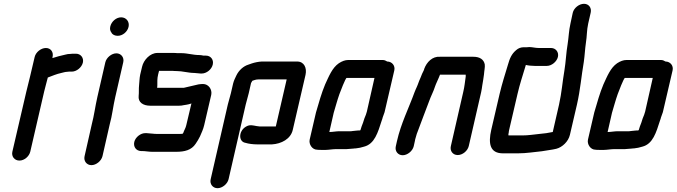

<svg xmlns="http://www.w3.org/2000/svg" viewBox="-20 -775 3552 1008"><path d="M162 -476 138 -374C132 -350 124 -318 118 -293L45 21C39 46 56 68 82 68C108 68 133 46 139 21L212 -295C217 -318 226 -346 231 -368C252 -376 278 -387 302 -392C312 -394 322 -398 333 -398C337 -399 342 -399 347 -399H357C382 -399 409 -421 415 -446C421 -471 404 -493 379 -493H369C362 -493 356 -493 350 -492C341 -492 332 -491 322 -488C300 -483 276 -477 255 -470L256 -476C262 -501 247 -523 221 -523C195 -523 168 -501 162 -476Z M533 -448 491 -265C480 -217 474 -168 462 -123L424 45C418 70 435 92 460 92C485 92 512 70 518 45L556 -122C569 -168 574 -218 585 -265L627 -448C633 -473 616 -495 591 -495C566 -495 539 -473 533 -448ZM559 -636C556 -623 558 -613 565 -604C570 -593 583 -587 598 -587C624 -587 649 -608 655 -634C661 -661 643 -684 616 -684C590 -684 565 -662 559 -636Z M1061 -483H1048C1040 -485 1033 -486 1026 -486C993 -486 965 -496 931 -496H911C904 -497 897 -497 891 -497H806C768 -497 734 -460 726 -425L716 -383C712 -364 712 -343 710 -326C708 -310 710 -288 708 -272C704 -238 731 -220 769 -220H920C929 -220 937 -221 945 -223L958 -225C965 -226 973 -228 983 -231C983 -232 984 -232 985 -232L958 -118C955 -103 947 -92 942 -77L939 -73C935 -72 931 -72 926 -72H801C796 -72 790 -72 785 -73C773 -73 760 -76 750 -76H744C719 -77 691 -55 685 -30C679 -4 695 17 720 18H726C743 18 761 22 779 22H904C950 22 985 13 1007 -20C1015 -32 1024 -46 1030 -59C1038 -78 1047 -96 1052 -118L1089 -277C1095 -305 1075 -334 1046 -334C1037 -334 1029 -333 1022 -332C996 -326 970 -320 945 -314H805L806 -326C806 -344 805 -363 810 -383L815 -403H886C893 -402 900 -402 907 -402C938 -402 969 -392 1000 -392C1010 -392 1023 -389 1033 -389H1039C1064 -389 1091 -410 1097 -436C1103 -462 1086 -483 1061 -483Z M1180 166 1270 -226C1273 -239 1283 -273 1286 -286L1298 -339L1305 -351C1315 -354 1323 -358 1336 -358H1485L1428 -111H1344C1340 -112 1335 -112 1328 -113C1308 -116 1293 -123 1271 -110C1232 -87 1231 -31 1269 -25C1285 -20 1309 -17 1330 -17H1408C1457 -20 1506 -45 1517 -93L1584 -382C1592 -418 1577 -452 1540 -452H1354C1336 -451 1317 -447 1302 -442L1285 -436C1258 -428 1234 -406 1221 -379C1215 -366 1208 -353 1204 -337L1192 -285C1189 -272 1179 -238 1176 -226L1086 166C1080 191 1097 213 1122 213C1147 213 1174 191 1180 166Z M1712 -82H1709L1732 -183C1742 -216 1751 -250 1762 -281C1766 -292 1794 -366 1800 -366H1946L1906 -189C1903 -181 1902 -176 1901 -173C1899 -168 1896 -161 1893 -153L1886 -131C1880 -117 1877 -107 1872 -91H1870C1869 -90 1868 -90 1867 -90C1862 -90 1856 -90 1849 -89L1830 -87C1826 -86 1823 -86 1820 -86H1761C1746 -86 1725 -82 1712 -82ZM1645 11C1650 12 1658 12 1667 12H1690C1704 12 1727 8 1741 8H1798C1810 8 1824 5 1836 5C1841 4 1845 4 1848 4C1861 3 1879 -1 1891 -5C1947 -19 1964 -80 1984 -142C1987 -149 1988 -154 1989 -158C1992 -165 1995 -174 1999 -186L2050 -405C2056 -430 2038 -452 2013 -452C2005 -457 1998 -460 1989 -460H1808C1792 -460 1776 -454 1759 -443C1724 -419 1707 -375 1687 -332C1668 -287 1654 -236 1639 -185L1606 -43C1600 -18 1619 11 1645 11Z M2152 -7 2158 -34C2159 -39 2160 -47 2164 -58C2166 -68 2170 -77 2173 -85C2192 -137 2214 -193 2233 -244C2242 -270 2256 -295 2264 -321C2269 -336 2278 -353 2284 -368L2290 -383H2425V-373C2421 -346 2419 -321 2412 -292L2347 -8C2341 17 2357 39 2383 39C2409 39 2435 17 2441 -8L2506 -291C2509 -303 2510 -315 2512 -327L2517 -357C2518 -366 2520 -376 2521 -385C2522 -403 2527 -422 2525 -437C2520 -462 2500 -477 2465 -477H2290C2250 -480 2220 -449 2207 -413C2207 -411 2206 -408 2204 -404C2197 -390 2194 -384 2189 -370C2184 -358 2177 -343 2173 -330L2168 -318C2164 -311 2161 -301 2156 -290C2126 -207 2085 -127 2064 -34L2058 -7C2052 18 2069 40 2094 40C2119 40 2146 18 2152 -7Z M2873 -523H2809C2789 -523 2776 -528 2757 -528C2754 -527 2750 -527 2745 -527H2730C2715 -527 2701 -522 2690 -512C2665 -491 2656 -468 2646 -433C2631 -383 2616 -337 2603 -282L2559 -93C2543 -23 2551 30 2620 30H2700C2744 30 2783 23 2825 19C2851 14 2877 12 2901 6C2932 -2 2964 -32 2972 -67L3009 -226C3027 -305 3032 -375 3045 -450C3050 -484 3051 -517 3056 -550C3062 -586 3060 -615 3068 -651L3081 -708C3087 -733 3072 -755 3046 -755C3020 -755 2993 -733 2987 -708L2975 -652C2966 -613 2966 -580 2960 -543C2952 -497 2951 -452 2943 -404C2933 -347 2929 -288 2915 -226L2882 -82C2858 -77 2838 -74 2813 -72C2782 -69 2755 -64 2722 -64H2650C2649 -65 2649 -66 2649 -67C2649 -71 2650 -75 2651 -80C2651 -84 2652 -88 2653 -93L2697 -282C2709 -334 2724 -378 2738 -425C2739 -428 2739 -431 2741 -434C2752 -431 2772 -429 2787 -429H2851C2876 -429 2903 -451 2909 -476C2915 -501 2898 -523 2873 -523Z M3173 -82H3170L3193 -183C3203 -216 3212 -250 3223 -281C3227 -292 3255 -366 3261 -366H3407L3367 -189C3364 -181 3363 -176 3362 -173C3360 -168 3357 -161 3354 -153L3347 -131C3341 -117 3338 -107 3333 -91H3331C3330 -90 3329 -90 3328 -90C3323 -90 3317 -90 3310 -89L3291 -87C3287 -86 3284 -86 3281 -86H3222C3207 -86 3186 -82 3173 -82ZM3106 11C3111 12 3119 12 3128 12H3151C3165 12 3188 8 3202 8H3259C3271 8 3285 5 3297 5C3302 4 3306 4 3309 4C3322 3 3340 -1 3352 -5C3408 -19 3425 -80 3445 -142C3448 -149 3449 -154 3450 -158C3453 -165 3456 -174 3460 -186L3511 -405C3517 -430 3499 -452 3474 -452C3466 -457 3459 -460 3450 -460H3269C3253 -460 3237 -454 3220 -443C3185 -419 3168 -375 3148 -332C3129 -287 3115 -236 3100 -185L3067 -43C3061 -18 3080 11 3106 11Z"/></svg>

Font: Electronic
Style: ExBlkIt
Weight: 900
Version: Version 1.011